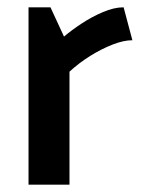

<svg xmlns="http://www.w3.org/2000/svg" viewBox="-20 -505 392 525"><path d="M170 0V-309Q196 -333 226.5 -352Q257 -371 287.5 -383Q318 -395 342 -395L318 -485Q292 -485 261.5 -472Q231 -459 203 -440.5Q175 -422 155 -405L118 -485H58V0Z"/></svg>

Font: Catamaran Thin SemiBold
Style: Regular
Weight: 600
Version: Version 2.000